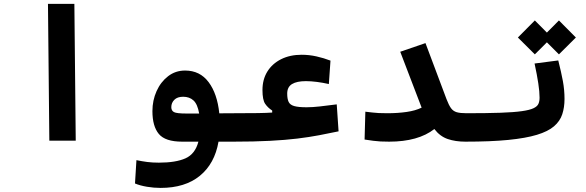

<svg xmlns="http://www.w3.org/2000/svg" viewBox="-20 -713 2970 973"><path d="M230 0 223.1 -693.4H356.9L363.8 0Z M793.9 239.3Q759.3 239.3 724.4 233.4Q689.5 227.5 664.1 216.8L671.4 98.6Q700.2 104.5 726.3 107.9Q752.4 111.3 785.2 111.3Q870.6 111.3 919.9 89.4Q969.2 67.4 985.4 4.9H902.8Q817.4 4.9 784.9 -34.2Q752.4 -73.2 752.4 -149.9Q752.4 -204.1 773.4 -251Q794.4 -297.9 831.8 -326.7Q869.1 -355.5 918 -355.5Q993.2 -355.5 1037.1 -296.9Q1081.1 -238.3 1091.3 -138.7L1171.9 -139.2Q1194.3 -139.2 1203.9 -118.7Q1213.4 -98.1 1213.4 -67.4Q1213.4 -35.6 1201.2 -15.4Q1189 4.9 1167 4.9H1087.4Q1067.9 116.7 992.7 178Q917.5 239.3 793.9 239.3ZM989.3 -137.7Q981 -185.5 960.4 -204.1Q939.9 -222.7 908.2 -222.7Q878.9 -222.7 863.5 -207.3Q848.1 -191.9 848.1 -169.9Q848.1 -152.3 861.6 -145Q875 -137.7 924.3 -137.7Q933.1 -137.7 941.4 -137.7Q949.7 -137.7 958 -137.7Q965.8 -137.7 973.4 -137.7Q981 -137.7 989.3 -137.7Z M1163.6 4.9 1171.9 -139.2Q1242.7 -139.2 1287.1 -139.9Q1331.5 -140.6 1359.4 -142.6V-152.8Q1337.4 -167 1323.7 -187Q1310.1 -207 1310.1 -256.8Q1310.1 -310.5 1335 -350.6Q1359.9 -390.6 1404.8 -413.1Q1449.7 -435.5 1508.8 -435.5Q1546.4 -435.5 1583.7 -427.2Q1621.1 -418.9 1654.8 -405.8L1646.5 -287.1Q1616.7 -293.9 1585.9 -297.9Q1555.2 -301.8 1530.3 -301.8Q1483.9 -301.8 1459.7 -286.9Q1435.5 -272 1435.5 -238.8Q1435.5 -211.9 1442.6 -196.8Q1449.7 -181.6 1470.9 -175.5Q1492.2 -169.4 1533.7 -169.4Q1564 -169.4 1600.6 -173.6Q1637.2 -177.7 1686.5 -184.1L1695.8 -47.4Q1647 -37.1 1596.9 -27.6Q1546.9 -18.1 1486.6 -10.7Q1426.3 -3.4 1347.7 0.7Q1269 4.9 1163.6 4.9Z M1952.1 4.9Q1926.8 4.9 1908.4 3.9Q1890.1 2.9 1871.8 0.5Q1853.5 -2 1827.6 -5.9L1831.5 -147Q1852.1 -144.5 1867.2 -142.8Q1882.3 -141.1 1899.4 -140.1Q1916.5 -139.2 1942.4 -139.2Q1996.6 -139.2 2041.3 -145.8Q2085.9 -152.3 2116.7 -167.5L2008.3 -450.7L2136.2 -494.6L2242.7 -210.9Q2254.4 -180.2 2265.6 -164.8Q2276.9 -149.4 2294.7 -144.3Q2312.5 -139.2 2343.8 -139.2Q2380.4 -139.2 2380.4 -75.7Q2380.4 4.9 2337.9 4.9Q2288.1 4.9 2248.8 -8.5Q2209.5 -22 2181.2 -59.1Q2099.1 4.9 1952.1 4.9Z M2337.9 4.9Q2323.7 4.9 2316.7 -13.2Q2309.6 -31.2 2309.6 -75.7Q2309.6 -115.2 2320.6 -127.2Q2331.5 -139.2 2343.8 -139.2Q2448.2 -139.2 2516.4 -141.6Q2584.5 -144 2624.5 -149.7Q2664.6 -155.3 2683.8 -164.6Q2703.1 -173.8 2708.7 -187Q2714.4 -200.2 2714.4 -218.3Q2714.4 -247.6 2708 -290Q2701.7 -332.5 2689 -391.1L2809.1 -406.7Q2824.2 -347.2 2832.5 -302.2Q2840.8 -257.3 2840.8 -211.4Q2840.8 -168.5 2829.3 -133.8Q2817.9 -99.1 2787.6 -73Q2757.3 -46.9 2700.9 -29.8Q2644.5 -12.7 2555.7 -3.9Q2466.8 4.9 2337.9 4.9ZM2812.5 -437.5 2751.5 -498.5 2690.4 -437.5 2604.5 -522.9 2690.4 -609.4 2751.5 -547.9 2812.5 -609.4 2898.4 -522.9Z"/></svg>

Font: Cascadia Code NF
Style: Bold
Weight: 700
Monospace: yes
Designer: Aaron Bell
Foundry: Saja Typeworks
Version: Version 2404.023; ttfautohint (v1.8.4)